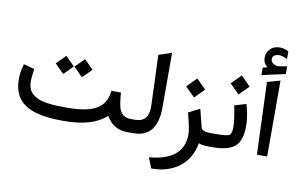

<svg xmlns="http://www.w3.org/2000/svg" viewBox="-104 -1072 2344 1523"><g transform="rotate(10 1067.5 -310.5)"><path d="M985.8 0H955.1Q900.9 0 857.4 -26.1Q814 -52.2 787.1 -101.1Q732.4 -50.8 648.4 -25.4Q564.5 0 442.9 0Q390.6 0 347.2 -3.2Q303.7 -6.3 261.2 -14.6Q218.8 -22.9 185.8 -36.1Q152.8 -49.3 124.3 -70.1Q95.7 -90.8 77.1 -118.4Q58.6 -146 48.1 -183.6Q37.6 -221.2 37.6 -267.1Q37.6 -321.3 54.7 -379.9L57.1 -388.7L66.4 -386.2L135.7 -367.7L144 -365.7L143.1 -356.9Q134.3 -297.9 134.3 -266.1Q134.3 -231.4 144.5 -205.6Q154.8 -179.7 175.8 -162.6Q196.8 -145.5 222.7 -134.3Q248.5 -123 286.9 -117.4Q325.2 -111.8 362.1 -109.9Q398.9 -107.9 449.7 -107.9Q500 -107.9 540.8 -111.8Q581.5 -115.7 617.2 -124.3Q652.8 -132.8 679.7 -147Q706.5 -161.1 726.8 -181.6Q747.1 -202.1 759.3 -229.7Q771.5 -257.3 775.9 -292L776.9 -300.8H785.6H844.7H853.5L854.5 -292Q861.8 -202.6 874 -170.9Q898.4 -107.4 966.3 -107.4H985.8Q989.3 -107.4 991.9 -92.5Q994.6 -77.6 994.6 -62.5V-45.9Q994.6 -30.3 991.9 -15.1Q989.3 0 985.8 0ZM530.8 -509.3 598.1 -441.9 601.1 -439 598.1 -436.5 530.8 -368.7 527.8 -366.2 525.4 -368.7 457.5 -436.5 455.1 -439 457.5 -441.9 525.4 -509.3 527.8 -512.2ZM379.9 -509.3 447.3 -441.9 450.2 -439 447.3 -436.5 379.9 -368.7 377 -366.2 374.5 -368.7 306.6 -436.5 304.2 -439 306.6 -441.9 374.5 -509.3 377 -512.2Z M980.5 -107.4H1001Q1003.9 -107.4 1006.8 -107.4Q1061 -109.4 1086.2 -142.8Q1111.3 -176.3 1108.9 -243.7L1093.8 -647L1101.1 -649.4L1186 -676.8L1198.7 -680.7V-667.5V-237.3Q1198.7 -124 1151.9 -62Q1105 0 1005.4 0H980.5Q961.9 0 961.9 -45.9V-62.5Q961.9 -107.4 980.5 -107.4Z M1431.2 -515.6 1507.3 -439 1431.2 -362.8 1354.5 -439ZM1627.9 0H1610.8Q1557.6 0 1532.7 -12.2Q1521 52.2 1491.2 102.3Q1461.4 152.3 1417.5 184.8Q1373.5 217.3 1317.9 234.1Q1262.2 251 1197.3 251H1195.8L1192.9 244.6L1166 178.2L1161.1 166Q1226.1 161.1 1276.9 145Q1327.6 128.9 1364 100.6Q1400.4 72.3 1419.7 30Q1439 -12.2 1439 -66.4Q1439 -109.9 1407.2 -229.5L1405.3 -236.8L1412.1 -240.7L1485.4 -278.3L1496.1 -283.7L1499 -272Q1510.7 -228 1532.2 -140.1Q1540 -107.4 1608.4 -107.4H1627.9Q1631.3 -107.4 1634 -92.5Q1636.7 -77.6 1636.7 -62.5V-45.9Q1636.7 -30.3 1634 -15.1Q1631.3 0 1627.9 0Z M1622.1 -107.4H1647.9Q1737.3 -107.4 1758.5 -118.7Q1779.8 -129.9 1779.8 -187.5Q1779.8 -204.1 1777.6 -226.8Q1775.4 -249.5 1772.2 -269.8Q1769 -290 1765.9 -308.1Q1762.7 -326.2 1760.3 -336.9L1757.8 -347.7L1755.9 -356.4L1764.6 -358.9L1840.3 -381.3L1849.6 -384.3L1852.5 -375Q1853.5 -371.6 1855.2 -365.7Q1856.9 -359.9 1861.3 -341.8Q1865.7 -323.7 1869.1 -305.4Q1872.6 -287.1 1875.2 -261.5Q1877.9 -235.8 1877.9 -212.4Q1877.9 -95.7 1825.7 -47.9Q1773.4 0 1646 0H1622.1Q1603.5 0 1603.5 -45.9V-62.5Q1603.5 -107.4 1622.1 -107.4ZM1774.9 -600.6 1851.1 -523.9 1774.9 -447.8 1698.2 -523.9Z M1980 -584.2 2084 -614V-2.3H2001.5ZM1963.4 -699.7Q1928.2 -728 1928.2 -769.5Q1928.2 -814.9 1957.5 -843.3Q1986.8 -871.6 2035.2 -871.6Q2053.2 -871.6 2070.8 -866.7Q2088.4 -861.8 2104 -852.5L2105 -851.6V-850.6V-794.4V-791.5L2102.1 -792.5Q2089.8 -798.3 2082.3 -801.3Q2074.7 -804.2 2062.5 -807.4Q2050.3 -810.5 2039.1 -810.5Q2016.6 -810.5 2001.2 -800.5Q1985.8 -790.5 1985.8 -769.5Q1985.8 -765.1 1986.8 -760.7Q1987.8 -756.3 1989.5 -752.7Q1991.2 -749 1994.1 -745.4Q1997.1 -741.7 2001 -738.5Q2004.9 -735.4 2009.5 -732.7Q2014.2 -730 2019.8 -727.8Q2025.4 -725.6 2032.2 -723.6Q2034.2 -723.1 2036.4 -722.9Q2038.6 -722.7 2042.5 -722.7Q2048.3 -722.7 2059.1 -724.4Q2069.8 -726.1 2086.4 -729.2Q2103 -732.4 2113.8 -734.4L2116.2 -734.9V-732.4V-673.8V-672.4L2114.7 -671.9Q2093.3 -667 2055.9 -658.9Q2018.6 -650.9 1987.5 -644Q1956.5 -637.2 1929.7 -630.9L1927.2 -629.9V-632.3V-689.5V-690.9L1928.7 -691.4Q1933.6 -692.4 1939.9 -693.8Q1946.3 -695.3 1952.6 -696.8Q1959 -698.2 1963.4 -699.7Z"/></g></svg>

Font: Samim Medium FD
Style: Medium-FD
Weight: 500
Foundry: DejaVu fonts team - Redesigned by Saber Rastikerdar
Version: Version 4.0.5